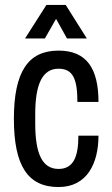

<svg xmlns="http://www.w3.org/2000/svg" viewBox="-20 -742 450 774"><path d="M330 -587 245 -722H167L81 -587H161L206 -666L250 -587ZM216 -538C93 -538 36 -452 36 -263C36 -74 92 12 216 12C332 12 377 -85 377 -195H296C296 -108 275 -61 216 -61C150 -61 122 -123 122 -244V-282C122 -403 151 -465 216 -465C275 -465 292 -422 292 -331H377C377 -465 330 -538 216 -538Z"/></svg>

Font: Archivo Narrow
Style: Regular
Weight: 400
Designer: Hector Gatti
Foundry: Omnibus-Type
Version: Version 1.003;PS 001.003;hotconv 1.0.70;makeotf.lib2.5.58329